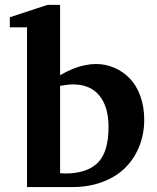

<svg xmlns="http://www.w3.org/2000/svg" viewBox="-20 -760 638 780"><path d="M565.9 -273.9Q565.9 -216.3 546.1 -166.3Q526.4 -116.2 489.7 -79.3Q453.1 -42.5 397.2 -21.2Q341.3 0 272.9 0H89.8V-648.9H20V-689.9L172.9 -740.2H224.1V-454.1Q227.1 -456.1 232.2 -459Q237.3 -461.9 253.4 -470Q269.5 -478 285.9 -484.1Q302.2 -490.2 325.2 -495.1Q348.1 -500 369.1 -500Q409.2 -500 444.8 -484.6Q480.5 -469.2 507.6 -440.9Q534.7 -412.6 550.3 -369.4Q565.9 -326.2 565.9 -273.9ZM420.9 -244.1Q420.9 -326.2 383.8 -371.6Q346.7 -417 276.9 -417Q266.1 -417 252.9 -415.5Q239.7 -414.1 231.9 -412.6L224.1 -411.1V-56.2Q231 -56.2 237.1 -55.7Q243.2 -55.2 245.1 -55.2Q332.5 -55.2 376.7 -98.4Q420.9 -141.6 420.9 -244.1Z"/></svg>

Font: Veleka
Style: Bold
Weight: 700
Designer: Stefan Peev, Context Ltd, 2016; SIL International, 1997-2014.
Foundry: Stefan Peev, Context Ltd, 2016
Version: Version 1.000